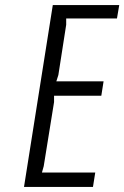

<svg xmlns="http://www.w3.org/2000/svg" viewBox="-20 -740 492 760"><path d="M242 -667V-642L211 -443L203 -418H390L381 -361H194V-336L153 -82L146 -57H357L348 0H75L189 -720H452L443 -667Z"/></svg>

Font: Economica
Style: Italic
Weight: 400
Designer: Vicente Lamonaca
Foundry: Vicente Lamonaca
Version: Version 1.100